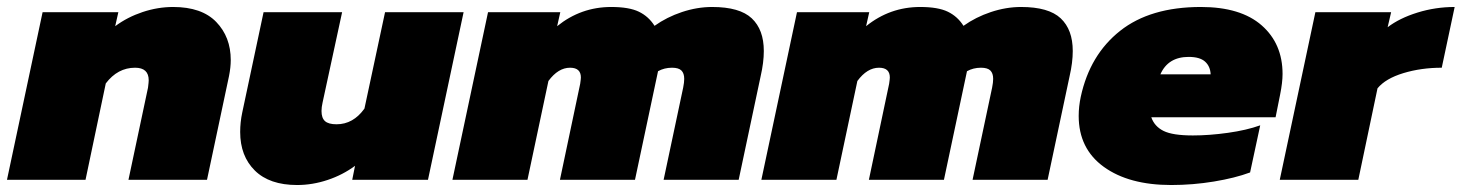

<svg xmlns="http://www.w3.org/2000/svg" viewBox="-39 -515 4187 550"><path d="M83 -480H300L291 -440Q326 -466 369.5 -480.5Q413 -495 457 -495Q539 -495 580.5 -452Q622 -409 622 -343Q622 -322 617 -297L554 0H329L385 -264Q387 -280 387 -285Q387 -321 348 -321Q298 -321 264 -276L206 0H-19Z M649 -137Q649 -165 655 -193L716 -480H941L885 -221Q882 -208 882 -197Q882 -177 892 -168Q902 -159 925 -159Q973 -159 1005 -204L1064 -480H1289L1187 0H970L978 -40Q943 -14 899.5 0.5Q856 15 812 15Q733 15 691 -26.5Q649 -68 649 -137Z M1359 -480H1566L1557 -440Q1625 -495 1712 -495Q1763 -495 1791 -481.5Q1819 -468 1836 -441Q1871 -466 1914.5 -480.5Q1958 -495 2001 -495Q2080 -495 2114.5 -462.5Q2149 -430 2149 -369Q2149 -336 2140 -297L2077 0H1862L1918 -264Q1921 -279 1921 -289Q1921 -305 1913 -313Q1905 -321 1886 -321Q1864 -321 1846 -311L1780 0H1565L1623 -275Q1625 -289 1625 -293Q1625 -321 1594 -321Q1560 -321 1532 -283L1472 0H1257Z M2244 -480H2451L2442 -440Q2510 -495 2597 -495Q2648 -495 2676 -481.5Q2704 -468 2721 -441Q2756 -466 2799.5 -480.5Q2843 -495 2886 -495Q2965 -495 2999.5 -462.5Q3034 -430 3034 -369Q3034 -336 3025 -297L2962 0H2747L2803 -264Q2806 -279 2806 -289Q2806 -305 2798 -313Q2790 -321 2771 -321Q2749 -321 2731 -311L2665 0H2450L2508 -275Q2510 -289 2510 -293Q2510 -321 2479 -321Q2445 -321 2417 -283L2357 0H2142Z M3051 -183Q3051 -210 3057 -238Q3083 -358 3169.5 -426.5Q3256 -495 3401 -495Q3515 -495 3575 -442.5Q3635 -390 3635 -303Q3635 -279 3628 -244L3615 -179H3259Q3268 -153 3294 -140Q3320 -127 3378 -127Q3425 -127 3478.5 -134.5Q3532 -142 3571 -156L3542 -21Q3499 -5 3438.5 5Q3378 15 3316 15Q3195 15 3123 -37Q3051 -89 3051 -183ZM3429 -302Q3428 -325 3413 -338.5Q3398 -352 3366 -352Q3307 -352 3285 -302Z M3729 -480H3946L3936 -437Q3970 -463 4021.5 -479Q4073 -495 4128 -495L4091 -321Q4032 -321 3981 -305.5Q3930 -290 3907 -262L3852 0H3627Z"/></svg>

Font: Prompt Black
Style: Italic
Weight: 900
Italic angle: -12°
Designer: Katatrad Team
Foundry: CadsonDemak
Version: Version 1.001